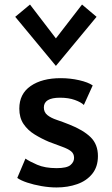

<svg xmlns="http://www.w3.org/2000/svg" viewBox="-20 -815 492 845"><path d="M229 10Q197 10 162.5 4Q128 -2 99.5 -11.5Q71 -21 56 -32L92 -117Q109 -105 143.5 -90Q178 -75 229 -75Q274 -75 290 -88.5Q306 -102 306 -120Q306 -139 292.5 -149.5Q279 -160 254 -169Q229 -178 195 -191Q162 -205 132 -223.5Q102 -242 83.5 -269.5Q65 -297 65 -337Q65 -402 115 -436.5Q165 -471 247 -471Q289 -471 328.5 -462Q368 -453 388 -439L349 -353Q337 -365 309.5 -375Q282 -385 244 -385Q173 -385 173 -342Q173 -321 188.5 -308.5Q204 -296 229.5 -287.5Q255 -279 285 -267Q346 -243 378.5 -211.5Q411 -180 411 -128Q411 -81 386 -50Q361 -19 319.5 -4.5Q278 10 229 10ZM226 -525 47 -741 112 -795 226 -646 341 -795 405 -741Z"/></svg>

Font: Alata
Style: Regular
Weight: 400
Designer: Spyros Zevelakis, Eben Sorkin
Foundry: Spyros Zevelakis
Version: Version 1.005; ttfautohint (v1.8.4.7-5d5b)